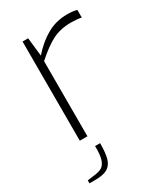

<svg xmlns="http://www.w3.org/2000/svg" viewBox="-183 -618 773 892"><g transform="rotate(-30 203.5 -172.0)"><path d="M86 -532H116L127 -433Q171 -483 220 -510.5Q269 -538 328 -538Q359 -538 380 -532V-491Q355 -496 325 -496Q268 -496 225.5 -474.5Q183 -453 127 -403V0H86ZM26 178 57 174Q87 171 103 162.5Q119 154 127.5 130Q136 106 135 57H162Q162 110 153.5 139Q145 168 122.5 181Q100 194 56 194H26Z"/></g></svg>

Font: Exo ExtraLight
Style: Regular
Weight: 275
Designer: Natanael Gama
Foundry: Natanael Gama
Version: Version 1.500; ttfautohint (v1.6)